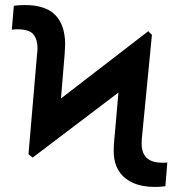

<svg xmlns="http://www.w3.org/2000/svg" viewBox="-20 -737 715 767"><path d="M93.8 -121.1 127.9 -518.6Q129.9 -536.1 129.9 -543.9L128.9 -559.6Q125 -591.8 106.7 -606Q88.4 -620.1 48.8 -620.1Q39.1 -620.1 27.3 -618.2L35.2 -713.9Q54.2 -716.8 79.1 -716.8Q155.3 -716.8 194.3 -683.1Q233.4 -649.4 239.3 -582Q240.2 -575.2 240.2 -559.6Q240.2 -548.8 238.3 -521.5L223.6 -343.8L572.3 -612.3L586.9 -597.7L548.8 -206.1Q545.9 -182.6 545.9 -165Q545.9 -150.4 546.9 -146.5Q550.8 -117.7 571 -102.3Q591.3 -86.9 627.9 -86.9Q643.6 -86.9 648.4 -87.9L640.6 6.8Q621.6 9.8 598.6 9.8Q547.4 9.8 511.2 -6.6Q475.1 -22.9 455.8 -52.5Q436.5 -82 434.6 -121.1Q433.1 -150.4 438.5 -200.2L453.1 -367.2L110.4 -107.4Z"/></svg>

Font: Pretendard JP SemiBold
Style: Regular
Weight: 600
Designer: Base glyphs from Inter by Rasmus Andersson; Hangeul glyphs from Noto Sans CJK(Source Han Sans) by Jang Soo-young and Kan
Foundry: Kil Hyung-jin
Version: Version 1.309